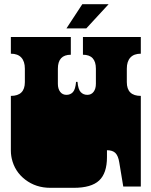

<svg xmlns="http://www.w3.org/2000/svg" viewBox="-20 -893 723 919"><path d="M36 -135Q35 -140 34 -146Q33 -152 32.5 -158.5Q32 -165 32 -171V-172Q32 -185 32 -191Q32 -197 32 -209V-260Q32 -269 32 -273.5Q32 -278 32 -282.5Q32 -287 32 -296V-297Q32 -310 32 -316Q32 -322 32 -334V-434Q99 -434 99 -500V-564Q99 -599 82 -617.5Q65 -636 32 -636V-716H319V-631Q257 -631 257 -564V-492Q257 -468 268 -453.5Q279 -439 298 -439Q317 -439 329 -452Q341 -465 344 -501H351Q354 -465 366.5 -452Q379 -439 398 -439Q417 -439 428 -453.5Q439 -468 439 -492V-564Q439 -631 377 -631V-716H654V-636Q621 -636 604 -617.5Q587 -599 587 -564V-500Q587 -434 654 -434V-334Q654 -321 654 -315Q654 -309 654 -297V-296Q654 -287 654 -282.5Q654 -278 654 -273.5Q654 -269 654 -260V0H570L551 -115Q546 -147 532.5 -160.5Q519 -174 492 -174V-141Q492 -64 454.5 -29Q417 6 333 6H221Q152 6 101 -33Q50 -72 36 -135ZM374 -873H500L393 -757H298Z"/></svg>

Font: Danfo
Style: Regular
Weight: 400
Version: Version 1.000;Glyphs 3.2 (3236)